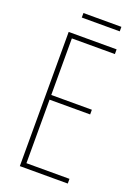

<svg xmlns="http://www.w3.org/2000/svg" viewBox="-156 -894 692 960"><g transform="rotate(20 190.5 -414.0)"><path d="M333 0H78V-714H333V-689H104V-388H320V-363H104V-25H333ZM317 -828V-804H115V-828Z"/></g></svg>

Font: Noto Sans Gujarati UI ExtraCondensed Thin
Style: Regular
Weight: 100
Width: 2
Designer: Jelle Bosma - Monotype Design Team, Universal Thirst
Foundry: Monotype Imaging Inc.
Version: Version 2.106; ttfautohint (v1.8.4.7-5d5b)